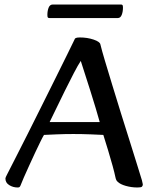

<svg xmlns="http://www.w3.org/2000/svg" viewBox="-20 -818 683 851"><path d="M58 13Q38 13 21 2.5Q4 -8 4 -27Q4 -31 11 -44Q24 -70 48.5 -117.5Q73 -165 102.5 -224Q132 -283 163.5 -346Q195 -409 224 -467.5Q253 -526 275.5 -571.5Q298 -617 309 -640Q311 -647 316 -649.5Q321 -652 334 -652Q367 -652 395 -642.5Q423 -633 425 -621Q431 -596 445 -549Q459 -502 477.5 -441.5Q496 -381 516 -316.5Q536 -252 555 -192.5Q574 -133 588 -87Q602 -41 609 -19Q613 -4 613 -1Q613 6 609 9.5Q605 13 589 13Q563 13 538 6Q513 -1 502 -12Q498 -15 495.5 -20Q493 -25 491 -35Q488 -50 479.5 -81.5Q471 -113 459.5 -150.5Q448 -188 438 -220Q421 -221 382 -222.5Q343 -224 305 -224Q267 -224 231 -222.5Q195 -221 175 -220Q171 -214 160.5 -193Q150 -172 136.5 -143Q123 -114 109.5 -84.5Q96 -55 85.5 -31Q75 -7 71 4Q69 9 66.5 11Q64 13 58 13ZM200 -277H422Q416 -299 404.5 -337.5Q393 -376 379.5 -418.5Q366 -461 354.5 -496.5Q343 -532 338 -548Q326 -530 307 -493.5Q288 -457 267 -414.5Q246 -372 228 -334.5Q210 -297 200 -277ZM199 -738Q194 -738 192 -740.5Q190 -743 190 -752Q190 -770 195.5 -784Q201 -798 214 -798H516Q521 -798 523 -795.5Q525 -793 525 -784Q525 -766 519.5 -752Q514 -738 502 -738Z"/></svg>

Font: BriemHand
Style: Regular
Weight: 400
Designer: Gunnlaugur SE Briem, Eben Sorkin
Foundry: Sorkin Type
Version: Version 1.001; ttfautohint (v1.8.4.7-5d5b)